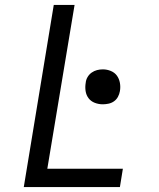

<svg xmlns="http://www.w3.org/2000/svg" viewBox="-20 -755 640 775"><path d="M76 0 197 -735H281L171 -74H476L464 0ZM395 -334Q378 -334 362.5 -340Q347 -346 337.5 -358.5Q328 -371 325.5 -387.5Q323 -404 326 -421Q327 -433 333.5 -444Q340 -455 350 -462Q360 -469 371.5 -472Q383 -475 395 -475Q412 -475 427.5 -468.5Q443 -462 452 -449.5Q461 -437 464 -420.5Q467 -404 464 -387Q462 -375 456 -364Q450 -353 440 -346Q430 -339 418 -336.5Q406 -334 395 -334Z"/></svg>

Font: Zed Sans Extended
Style: Italic
Weight: 400
Width: 7
Italic angle: -9°
Designer: Belleve Invis
Foundry: Belleve Invis
Version: Version 1.0.0; ttfautohint (v1.8.4)